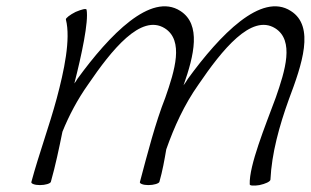

<svg xmlns="http://www.w3.org/2000/svg" viewBox="-20 -580 990 612"><path d="M190 -518C206 -455 184 -353 161 -267C137 -178 104 -89 80 0C78 5 90 10 107 10C125 10 140 5 142 0C157 -53 168 -106 179 -160C200 -212 227 -263 261 -311C336 -421 429 -537 505 -490C567 -451 537 -355 507 -269C475 -188 450 -90 426 0C424 5 436 10 453 10C470 10 486 5 488 0C498 -35 504 -69 510 -104C535 -175 567 -246 613 -311C688 -421 781 -537 857 -490C919 -451 889 -355 859 -269C825 -177 774 -53 776 7C775 12 789 13 807 10C826 6 841 -1 842 -7C846 -91 870 -178 901 -264C942 -373 985 -496 907 -545C813 -606 681 -469 579 -329C575 -322 570 -315 565 -308C599 -404 622 -502 555 -545C461 -606 329 -469 227 -329C224 -324 221 -319 217 -314C240 -404 263 -511 256 -549C255 -554 240 -550 221 -542C203 -533 189 -522 190 -518Z"/></svg>

Font: Nupuram ExtraLight Oblique
Style: Regular
Weight: 200
Designer: Santhosh Thottingal (santhosh.thottingal@gmail.com)
Foundry: SMC
Version: Version 1.000